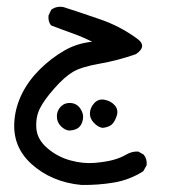

<svg xmlns="http://www.w3.org/2000/svg" viewBox="-20 -219 540 562"><path d="M217.8 322.3Q174.8 318.4 137.7 302.7Q100.6 287.1 71.8 260.7Q43 234.4 30.8 202.1Q18.6 169.9 22.5 130.4Q26.4 90.8 45.4 53.2Q64.5 15.6 97.2 -16.6Q129.9 -48.8 168 -70.8Q206.1 -92.8 250 -96.7Q220.7 -111.3 190.4 -122.1Q160.2 -132.8 129.9 -144.5Q120.1 -155.3 122.1 -173.8L129.9 -190.4Q145.5 -202.1 166 -198.2Q220.7 -180.7 275.4 -161.6Q330.1 -142.6 377.9 -108.4Q414.1 -85 377.9 -60.5Q325.2 -42 272 -32.7Q218.8 -23.4 193.8 -8.8Q168.9 5.9 139.2 39.6Q109.4 73.2 96.7 98.6Q84 124 86.4 156.7Q88.9 189.5 118.7 214.8Q148.4 240.2 186 250.5Q223.6 260.7 256.8 257.8Q290 254.9 311.5 249Q333 243.2 349.6 233.4Q366.2 223.6 384.8 224.6L400.4 233.4Q411.1 246.1 409.2 264.6L399.4 282.2Q359.4 307.6 313 315.4Q266.6 323.2 217.8 322.3ZM182.6 163.1Q169.9 162.1 158.2 150.4Q146.5 138.7 146.5 121.6Q146.5 104.5 158.2 92.8Q169.9 81.1 187.5 82.5Q205.1 84 215.3 99.1Q225.6 114.3 222.7 130.4Q219.7 146.5 210.4 154.3Q201.2 162.1 182.6 163.1ZM280.3 155.3Q266.6 153.3 254.4 140.1Q242.2 127 243.2 111.3Q244.1 95.7 256.3 82.5Q268.6 69.3 287.1 73.2Q305.7 77.1 316.4 89.8Q327.1 102.5 321.8 119.6Q316.4 136.7 307.6 145Q298.8 153.3 280.3 155.3Z"/></svg>

Font: JasonHandwriting1
Style: Regular
Weight: 400
Version: Version 1.48.20